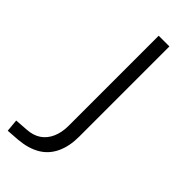

<svg xmlns="http://www.w3.org/2000/svg" viewBox="-243 -742 786 786"><g transform="rotate(45 150.0 -349.0)"><path d="M-5 7 -10 -47 46 -51Q82 -53 106.5 -69.5Q131 -86 144 -115.5Q157 -145 157 -183V-705H219V-182Q219 -127 200 -86.5Q181 -46 144 -24Q107 -2 52 3Z"/></g></svg>

Font: Nunito Sans 12pt Light
Style: Regular
Weight: 300
Designer: Vernon Adams
Foundry: Vernon Adams
Version: Version 3.101;gftools[0.9.27]